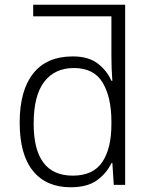

<svg xmlns="http://www.w3.org/2000/svg" viewBox="-20 -780 640 810"><path d="M278 10Q175 10 119 -59Q63 -128 63 -263Q63 -398 120 -470Q177 -542 287 -542Q354 -542 393 -511.5Q432 -481 450 -439H454Q450 -490 450 -545V-711H120V-760H508V0H460L454 -93H451Q429 -48 388.5 -19Q348 10 278 10ZM287 -39Q373 -39 411.5 -96.5Q450 -154 450 -255V-267Q450 -370 413 -431.5Q376 -493 292 -493Q211 -493 166.5 -435Q122 -377 122 -258Q122 -39 287 -39Z"/></svg>

Font: Noto Sans Mono Light
Style: Regular
Weight: 300
Designer: Monotype Design Team
Foundry: Monotype Imaging Inc.
Version: Version 2.014; ttfautohint (v1.8.4.7-5d5b)